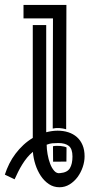

<svg xmlns="http://www.w3.org/2000/svg" viewBox="-38 -664 375 789"><path d="M151.9 -561V-120.6Q163.1 -123.5 174.8 -125.2Q186.5 -127 198.7 -127Q222.7 -127 242.9 -120.4Q263.2 -113.8 278.1 -100.6Q293 -87.4 301.3 -67.6Q309.6 -47.9 309.6 -21.5Q309.6 0 302 22.5Q294.4 44.9 280.8 63.5Q267.1 82 248 93.8Q229 105.5 206.5 105.5Q182.1 105.5 162.8 92.5Q143.6 79.6 129.6 58.6Q115.7 37.6 107.4 11.7Q99.1 -14.2 97.2 -40Q84.5 -29.8 73.5 -16.4Q62.5 -2.9 53.5 11.7Q44.4 26.4 36.6 42Q28.8 57.6 22 72.8L-18.1 53.7Q-10.7 30.8 0.2 8.8Q11.2 -13.2 25.9 -32.5Q40.5 -51.8 58.3 -68.4Q76.2 -85 96.7 -97.2V-561ZM233.9 -132.8Q221.2 -136.7 206.3 -137.7Q191.4 -138.7 178.7 -135.7V-218.8L179.7 -588.4H58.6V-643.6H234.9L233.9 -218.8ZM202.1 -76.2Q187 -76.2 176.8 -75.2Q166.5 -74.2 153.8 -69.3Q153.8 -51.8 157.5 -30.5Q161.1 -9.3 168 8.8Q174.8 26.9 185.1 38.3Q195.3 49.8 209 47.4Q238.8 44.9 249.3 27.1Q259.8 9.3 259.8 -21Q259.8 -52.2 244.9 -64.2Q230 -76.2 202.1 -76.2ZM180.2 0.5 179.7 -63Q186 -64.5 194.1 -64.7Q202.1 -64.9 210.2 -64.2Q218.3 -63.5 225.1 -61.8Q231.9 -60.1 235.4 -58.1L234.9 0Z"/></svg>

Font: Isar CAT
Style: Regular
Weight: 400
Designer: Digitized by Peter Wiegel
Foundry: CAT-Fonts, Peter Wiegel
Version: Version 1.000; ttfautohint (v1.3)